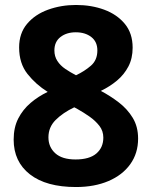

<svg xmlns="http://www.w3.org/2000/svg" viewBox="-20 -743 612 773"><path d="M286 -723Q348 -723 399.5 -704Q451 -685 482.5 -647Q514 -609 514 -551Q514 -508 497 -475.5Q480 -443 451.5 -419Q423 -395 386 -377Q424 -357 458.5 -330.5Q493 -304 514.5 -268.5Q536 -233 536 -185Q536 -126 504.5 -82Q473 -38 416.5 -14Q360 10 286 10Q166 10 100.5 -41Q35 -92 35 -181Q35 -230 53.5 -266Q72 -302 103 -328.5Q134 -355 172 -373Q124 -403 90.5 -445.5Q57 -488 57 -552Q57 -609 89 -647Q121 -685 173.5 -704Q226 -723 286 -723ZM175 -190Q175 -151 202.5 -126Q230 -101 284 -101Q340 -101 368 -125Q396 -149 396 -189Q396 -216 380 -236.5Q364 -257 340.5 -273.5Q317 -290 292 -304L279 -311Q233 -289 204 -260Q175 -231 175 -190ZM285 -613Q248 -613 223.5 -594Q199 -575 199 -540Q199 -516 211 -497.5Q223 -479 243 -465.5Q263 -452 286 -440Q320 -456 346 -478.5Q372 -501 372 -540Q372 -575 347.5 -594Q323 -613 285 -613Z"/></svg>

Font: Noto Sans New Tai Lue
Style: Bold
Weight: 700
Version: Version 2.003